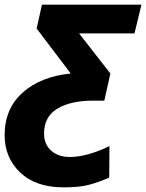

<svg xmlns="http://www.w3.org/2000/svg" viewBox="-34 -568 630 828"><path d="M241 240Q307 240 347.5 229.5Q388 219 437 198L438 62Q341 109 267 109Q217 109 186.5 81.5Q156 54 156 8Q156 -65 213.5 -99.5Q271 -134 368 -134H416L442 -251L307 -424H546L576 -548H147L124 -445L271 -251Q141 -238 63.5 -168.5Q-14 -99 -14 15Q-14 112 53 176Q120 240 241 240Z"/></svg>

Font: Noto Sans Display Extra
Style: Italic
Weight: 800
Italic angle: -12°
Designer: Monotype Design Team
Foundry: Monotype Imaging Inc.
Version: Version 1.900